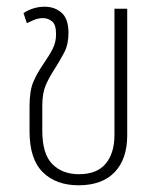

<svg xmlns="http://www.w3.org/2000/svg" viewBox="-20 -543 471 572"><path d="M214 9Q147 9 107.5 -30Q68 -69 68 -152V-226Q68 -273 79.5 -299.5Q91 -326 109 -352Q127 -378 137 -397.5Q147 -417 147 -441Q147 -470 135 -479.5Q123 -489 108 -489Q94 -489 81 -483.5Q68 -478 60 -474L50 -504Q79 -523 113 -523Q143 -523 163.5 -505Q184 -487 184 -445Q184 -411 171.5 -387Q159 -363 143 -338Q126 -312 116 -288.5Q106 -265 106 -228V-154Q106 -84 136 -54Q166 -24 215 -24Q269 -24 295 -55.5Q321 -87 321 -141V-517H359V-140Q359 -69 321.5 -30Q284 9 214 9Z"/></svg>

Font: Noto Sans Thai UI Cond ExtLt
Style: Regular
Weight: 200
Width: 3
Designer: Monotype Design Team
Foundry: Monotype Imaging Inc.
Version: Version 2.000; ttfautohint (v1.8.4.7-5d5b)